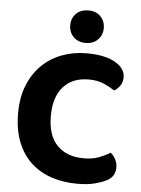

<svg xmlns="http://www.w3.org/2000/svg" viewBox="-58 -879 689 941"><g transform="rotate(5 287.0 -408.5)"><path d="M539 -522Q539 -499 527 -481.5Q515 -464 499 -454Q473 -471 442.5 -484Q412 -497 370 -497Q290 -497 245 -446.5Q200 -396 200 -303Q200 -207 247.5 -158.5Q295 -110 378 -110Q421 -110 451.5 -121.5Q482 -133 508 -149Q523 -137 532.5 -118.5Q542 -100 542 -77Q542 -57 531.5 -39.5Q521 -22 495 -10Q475 0 441 8.5Q407 17 357 17Q290 17 232 -2Q174 -21 131 -60Q88 -99 63.5 -159.5Q39 -220 39 -303Q39 -381 63.5 -441Q88 -501 130 -541.5Q172 -582 228 -603Q284 -624 348 -624Q439 -624 489 -595Q539 -566 539 -522ZM421 -754Q421 -720 398.5 -697Q376 -674 339 -674Q301 -674 278.5 -697Q256 -720 256 -754Q256 -789 278.5 -811.5Q301 -834 339 -834Q376 -834 398.5 -811.5Q421 -789 421 -754Z"/></g></svg>

Font: Baloo Chettan 2
Style: Bold
Weight: 700
Designer: Maithili Shingre, Unnati Kotecha and Ek Type
Foundry: Ek Type
Version: Version 1.640;hotconv 1.0.111;makeotfexe 2.5.65597; ttfautoh